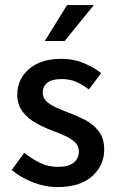

<svg xmlns="http://www.w3.org/2000/svg" viewBox="-20 -738 468 770"><path d="M210 12.2Q159.7 12.2 111.1 -7.1Q62.5 -26.4 26.9 -56.2L77.1 -125Q109.9 -99.6 142.1 -84.2Q174.3 -68.8 212.9 -68.8Q256.3 -68.8 276.4 -86.4Q296.4 -104 296.4 -130.9Q296.4 -152.8 280.5 -167.7Q264.6 -182.6 240 -193.6Q215.3 -204.6 189 -214.4Q156.7 -226.6 124.5 -244.4Q92.3 -262.2 70.8 -289.8Q49.3 -317.4 49.3 -358.4Q49.3 -420.9 96.7 -461.4Q144 -502 225.6 -502Q275.4 -502 315.7 -485.1Q356 -468.3 385.7 -444.8L336.4 -379.4Q311 -398.4 285.6 -409.7Q260.3 -420.9 227.1 -420.9Q187.5 -420.9 169.4 -406Q151.4 -391.1 151.4 -366.2Q151.4 -345.7 166.3 -331.5Q181.2 -317.4 204.8 -306.9Q228.5 -296.4 254.9 -286.1Q288.6 -273.9 321.5 -256.8Q354.5 -239.7 376.2 -211.4Q397.9 -183.1 397.9 -137.2Q397.9 -75.2 349.9 -31.5Q301.8 12.2 210 12.2ZM159.7 -573.7 249 -717.8H356.4L239.3 -573.7Z"/></svg>

Font: Varta Light
Style: Bold
Weight: 700
Version: Version 1.004